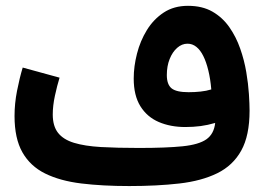

<svg xmlns="http://www.w3.org/2000/svg" viewBox="-20 -626 888 646"><path d="M690.9 -325.1Q674.1 -319.9 654.7 -317.9Q635.3 -315.8 614.5 -315.8Q573.5 -315.8 557.4 -328.7Q541.3 -341.7 541.3 -373.5Q541.3 -403.6 550.8 -427.4Q560.3 -451.3 576.2 -465.1Q592 -479 610.7 -479Q627.4 -479 640.7 -468.3Q654.1 -457.6 664 -437.6Q674 -417.6 680.9 -389.1Q687.9 -360.6 690.9 -325.1ZM819.7 -253.5Q819.7 -275.4 817.5 -309.6Q815.3 -343.8 808.6 -383.6Q801.9 -423.5 788.1 -462.7Q774.4 -502 751.6 -534.6Q728.8 -567.3 694.7 -586.9Q660.6 -606.4 612.5 -606.4Q565.3 -606.4 531 -583.9Q496.7 -561.3 474.2 -524.8Q451.8 -488.3 440.9 -445.4Q429.9 -402.5 429.9 -361.8Q429.9 -304.6 452.4 -268.5Q474.9 -232.4 514.2 -215.5Q553.6 -198.6 603.5 -198.6Q630.4 -198.6 654.9 -201.8Q679.4 -205.1 704 -212.4Q700 -175.3 674.4 -157.3Q648.8 -139.4 594.1 -133.8Q539.4 -128.2 447.3 -128.2Q373.8 -128.2 319.3 -131.3Q264.9 -134.5 228.9 -145.5Q192.9 -156.5 175.2 -179.2Q157.5 -201.9 157.5 -240.7Q157.5 -270.3 164.8 -304Q172.1 -337.8 180.4 -364.7L56.4 -398.7Q45.7 -363.2 37.3 -320.4Q28.9 -277.7 28.9 -235.6Q28.9 -160 55.4 -113.5Q81.9 -66.9 131.9 -42.2Q181.9 -17.5 253.4 -8.7Q325 0 414.9 0Q508.5 0 583.3 -8.6Q658.1 -17.2 710.9 -43.1Q763.8 -69 791.7 -119.4Q819.7 -169.8 819.7 -253.5Z"/></svg>

Font: Estedad-VF-FD Black
Style: Regular
Weight: 900
Designer: Amin Abedi
Version: Version 4.000